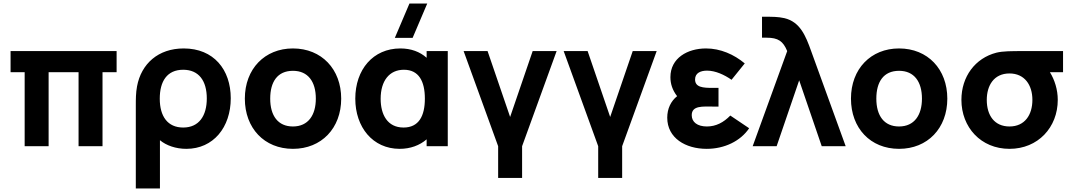

<svg xmlns="http://www.w3.org/2000/svg" viewBox="-20 -830 6085 1090"><path d="M256 0V-420H426V0H562V-420H642V-540H40V-420H120V0Z M888 240V-34C924 -4 978 15 1038 15C1191 15 1290 -107 1290 -272C1290 -435 1193 -555 1023 -555C878 -555 782 -468 758 -340C751 -303 751 -266 751 -230V240ZM1020 -106C932 -106 887 -169 887 -270C887 -368 928 -434 1020 -434C1109 -434 1154 -371 1154 -271C1154 -173 1110 -106 1020 -106Z M1643 15C1805 15 1917 -102 1917 -270C1917 -437 1806 -555 1643 -555C1483 -555 1370 -439 1370 -270C1370 -103 1480 15 1643 15ZM1643 -112C1558 -112 1514 -173 1514 -270C1514 -364 1554 -428 1643 -428C1729 -428 1773 -366 1773 -270C1773 -177 1730 -112 1643 -112Z M2221.5 -615H2322.5L2405.5 -810H2304.5ZM2249 15C2310 15 2363 -5 2402 -39V0H2522V-540H2402V-502C2364 -536 2313.5 -555 2253 -555C2098 -555 1997 -435 1997 -270C1997 -108 2096 15 2249 15ZM2271 -106C2179 -106 2141 -180 2141 -269C2141 -372 2191 -434 2273 -434C2358 -434 2392 -368 2392 -270C2392 -172 2358 -106 2271 -106Z M2944 180V0L3140 -540H3004L2876 -166L2748 -540H2612L2808 0V180Z M3512 180V0L3708 -540H3572L3444 -166L3316 -540H3180L3376 0V180Z M3992 15C4093 15 4184 -29 4233 -102L4126 -174C4088 -135 4045 -112 3993 -112C3939 -112 3907 -137 3907 -176C3907 -232 3971 -225 4027 -225H4059V-331H4027C3971 -331 3926 -334 3926 -379C3926 -416 3958 -429 3994 -429C4042 -429 4093 -405 4133 -377L4208 -470C4147 -521 4070 -555 3988 -555C3884 -555 3786 -501 3786 -392C3786 -354.5 3797 -319 3824 -284C3789 -256 3768 -213.5 3768 -162C3768 -46 3872 15 3992 15Z M4389 0 4517 -374 4645 0H4781L4585 -540C4554 -627 4522 -706 4433 -727C4399 -735 4356 -735 4345 -735H4306V-616H4332C4398 -616 4426 -596 4449 -540L4253 0Z M5084 15C5246 15 5358 -102 5358 -270C5358 -437 5247 -555 5084 -555C4924 -555 4811 -439 4811 -270C4811 -103 4921 15 5084 15ZM5084 -112C4999 -112 4955 -173 4955 -270C4955 -364 4995 -428 5084 -428C5170 -428 5214 -366 5214 -270C5214 -177 5171 -112 5084 -112Z M5711 15C5873 15 5985 -107 5985 -263C5985 -322 5967 -377 5940.5 -420H6015V-540H5791C5723 -540 5674 -540 5637 -531C5516 -500 5438 -395 5438 -263C5438 -108 5548 15 5711 15ZM5711 -112C5626 -112 5582 -174 5582 -263C5582 -344 5622 -413 5711 -413C5797 -413 5841 -347 5841 -263C5841 -178 5798 -112 5711 -112Z"/></svg>

Font: Manrope ExtraBold
Style: Regular
Weight: 800
Designer: Mikhail Sharanda
Foundry: Mikhail Sharanda
Version: Version 4.505